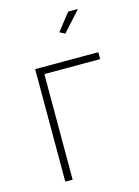

<svg xmlns="http://www.w3.org/2000/svg" viewBox="-112 -793 620 857"><g transform="rotate(-15 198.0 -365.0)"><path d="M252 -638 228 -651 290 -730H335ZM81 0V-520H373V-488H115V0Z"/></g></svg>

Font: Raleway-v4020 ExtraLight
Style: Regular
Weight: 275
Designer: Matt McInerney, Pablo Impallari, Rodrigo Fuenzalida
Foundry: Matt McInerney, Pablo Impallari, Rodrigo Fuenzalida
Version: Version 4.020;PS 004.020;hotconv 1.0.88;makeotf.lib2.5.64775